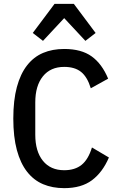

<svg xmlns="http://www.w3.org/2000/svg" viewBox="-20 -964 613 996"><path d="M313 12Q252 12 203.5 -8.5Q155 -29 120.5 -73Q86 -117 67.5 -185.5Q49 -254 49 -349Q49 -444 67.5 -512.5Q86 -581 120.5 -625Q155 -669 203.5 -689.5Q252 -710 313 -710Q402 -710 455.5 -671.5Q509 -633 541 -556L451 -506Q433 -565 400.5 -591Q368 -617 313 -617Q242 -617 202.5 -568Q163 -519 163 -433V-265Q163 -179 202.5 -130Q242 -81 313 -81Q369 -81 403.5 -109Q438 -137 457 -199L545 -147Q512 -70 457 -29Q402 12 313 12ZM363 -944 476 -793 423 -752 313 -870 203 -752 150 -793 263 -944Z"/></svg>

Font: IBM Plex Sans Condensed Medium
Style: Regular
Weight: 500
Width: 3
Designer: Mike Abbink, Paul van der Laan, Pieter van Rosmalen
Foundry: Bold Monday
Version: Version 1.3